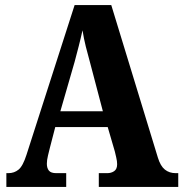

<svg xmlns="http://www.w3.org/2000/svg" viewBox="-20 -734 720 754"><path d="M5 0V-54H13Q36 -54 53 -68Q70 -82 84 -126L273 -714H417L600 -115Q610 -82 627.5 -68Q645 -54 670 -54H680V0H368V-54H401Q417 -54 428.5 -62Q440 -70 440 -89Q440 -101 436.5 -115.5Q433 -130 431 -139L403 -235H197L176 -154Q173 -142 168.5 -123.5Q164 -105 164 -91Q164 -74 172 -64Q180 -54 201 -54H240V0ZM217 -297H384L334 -487Q325 -519 317 -551Q309 -583 304 -615Q297 -583 289 -552Q281 -521 273 -491Z"/></svg>

Font: Noto Serif Lao Condensed ExtraBold
Style: Regular
Weight: 800
Width: 3
Designer: Monotype Design Team
Foundry: Monotype Imaging Inc.
Version: Version 2.003; ttfautohint (v1.8.4.7-5d5b)